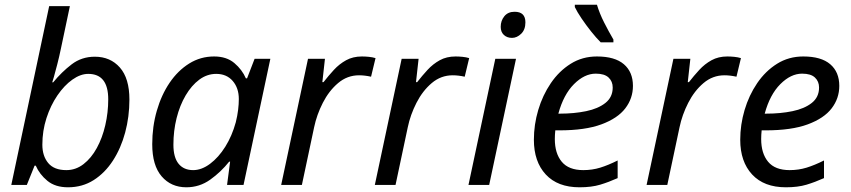

<svg xmlns="http://www.w3.org/2000/svg" viewBox="-20 -786 3617 816"><path d="M269 10Q215 10 181.5 -17.5Q148 -45 132 -82H127L94 0H28L189 -760H277L239 -580Q232 -546 223.5 -513Q215 -480 209 -459Q203 -438 202 -436H206Q242 -480 284.5 -512.5Q327 -545 383 -545Q449 -545 489.5 -499Q530 -453 530 -363Q530 -290 512 -223Q494 -156 460 -103.5Q426 -51 378 -20.5Q330 10 269 10ZM262 -63Q302 -63 335 -88.5Q368 -114 391.5 -157Q415 -200 427.5 -254Q440 -308 440 -364Q440 -472 355 -472Q322 -472 287.5 -447.5Q253 -423 224 -380.5Q195 -338 177.5 -284Q160 -230 160 -171Q160 -123 185 -93Q210 -63 262 -63Z M772 10Q707 10 667 -36.5Q627 -83 627 -173Q627 -248 646.5 -315.5Q666 -383 701 -434.5Q736 -486 784 -516Q832 -546 890 -546Q943 -546 976 -518Q1009 -490 1025 -453H1030L1062 -536H1129L1015 0H945L958 -99H954Q919 -55 873.5 -22.5Q828 10 772 10ZM801 -63Q837 -63 873 -90Q909 -117 937.5 -162.5Q966 -208 982 -266Q989 -294 992 -319Q995 -344 995 -365Q995 -412 969 -442Q943 -472 899 -472Q860 -472 827 -447.5Q794 -423 769 -380.5Q744 -338 730.5 -284Q717 -230 717 -171Q717 -117 739 -90Q761 -63 801 -63Z M1175 0 1289 -536H1361L1350 -437H1355Q1376 -464 1399 -489Q1422 -514 1451 -530Q1480 -546 1518 -546Q1532 -546 1547.5 -544.5Q1563 -543 1576 -539L1557 -460Q1530 -466 1506 -466Q1456 -466 1417 -433Q1378 -400 1352 -349Q1326 -298 1315 -245L1263 0Z M1573 0 1687 -536H1759L1748 -437H1753Q1774 -464 1797 -489Q1820 -514 1849 -530Q1878 -546 1916 -546Q1930 -546 1945.5 -544.5Q1961 -543 1974 -539L1955 -460Q1928 -466 1904 -466Q1854 -466 1815 -433Q1776 -400 1750 -349Q1724 -298 1713 -245L1661 0Z M2156 -625Q2135 -625 2121.5 -637.5Q2108 -650 2108 -672Q2108 -698 2123.5 -717Q2139 -736 2167 -736Q2213 -736 2213 -691Q2213 -660 2195 -642.5Q2177 -625 2156 -625ZM1971 0 2085 -536H2173L2059 0Z M2443 10Q2350 10 2299.5 -44.5Q2249 -99 2249 -192Q2249 -256 2267.5 -318.5Q2286 -381 2321 -432.5Q2356 -484 2405.5 -515Q2455 -546 2517 -546Q2593 -546 2631.5 -513Q2670 -480 2670 -421Q2670 -368 2637.5 -325.5Q2605 -283 2536 -257.5Q2467 -232 2357 -232H2340Q2339 -223 2338.5 -213Q2338 -203 2338 -195Q2338 -134 2367.5 -98.5Q2397 -63 2459 -63Q2497 -63 2531 -73.5Q2565 -84 2605 -104V-29Q2567 -12 2530.5 -1Q2494 10 2443 10ZM2353 -303H2360Q2420 -303 2471 -313.5Q2522 -324 2553 -348.5Q2584 -373 2584 -414Q2584 -440 2566.5 -456.5Q2549 -473 2512 -473Q2464 -473 2419.5 -428.5Q2375 -384 2353 -303ZM2533 -606Q2514 -625 2492.5 -652Q2471 -679 2452 -707Q2433 -735 2423 -756V-766H2517Q2528 -729 2547.5 -690.5Q2567 -652 2587 -618V-606Z M2728 0 2842 -536H2914L2903 -437H2908Q2929 -464 2952 -489Q2975 -514 3004 -530Q3033 -546 3071 -546Q3085 -546 3100.5 -544.5Q3116 -543 3129 -539L3110 -460Q3083 -466 3059 -466Q3009 -466 2970 -433Q2931 -400 2905 -349Q2879 -298 2868 -245L2816 0Z M3320 10Q3227 10 3176.5 -44.5Q3126 -99 3126 -192Q3126 -256 3144.5 -318.5Q3163 -381 3198 -432.5Q3233 -484 3282.5 -515Q3332 -546 3394 -546Q3470 -546 3508.5 -513Q3547 -480 3547 -421Q3547 -368 3514.5 -325.5Q3482 -283 3413 -257.5Q3344 -232 3234 -232H3217Q3216 -223 3215.5 -213Q3215 -203 3215 -195Q3215 -134 3244.5 -98.5Q3274 -63 3336 -63Q3374 -63 3408 -73.5Q3442 -84 3482 -104V-29Q3444 -12 3407.5 -1Q3371 10 3320 10ZM3230 -303H3237Q3297 -303 3348 -313.5Q3399 -324 3430 -348.5Q3461 -373 3461 -414Q3461 -440 3443.5 -456.5Q3426 -473 3389 -473Q3341 -473 3296.5 -428.5Q3252 -384 3230 -303Z"/></svg>

Font: BC Sans
Style: Italic
Weight: 400
Italic angle: -12°
Designer: Monotype Design Team
Designer: Province of B.C.
Foundry: Monotype Imaging Inc.
Version: Version 2.000;GOOG;noto-source:20170915:90ef993387c0